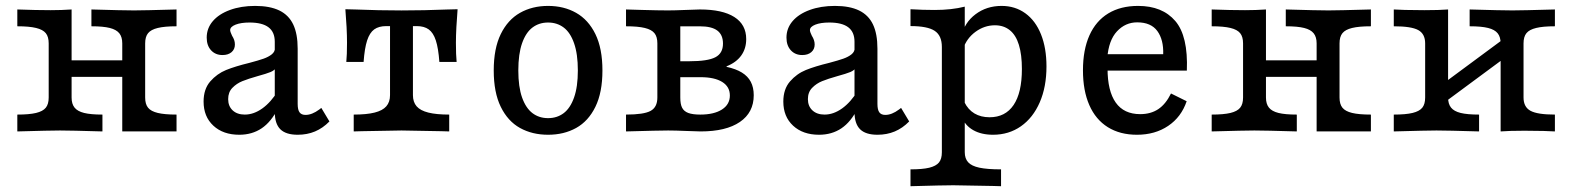

<svg xmlns="http://www.w3.org/2000/svg" viewBox="-20 -447 5347 653"><path d="M290.9 -357.6V-414.8Q399.4 -411.6 435.9 -411.6Q468 -411.6 580.4 -414.8V-357.6Q539.7 -357.6 516.6 -351.9Q493.4 -346.3 483.6 -334.2Q473.7 -322.1 473.7 -299.5V0H395.8V-299.5Q395.8 -321.3 385.8 -333.8Q375.7 -346.3 353.4 -351.9Q331 -357.6 290.9 -357.6ZM145.6 -115.3V-299.5Q145.6 -322.1 135.7 -334.2Q125.9 -346.3 102.8 -351.9Q79.6 -357.6 38.9 -357.6V-414.8Q104.6 -412.4 152.4 -412.4Q189.1 -412.4 223.5 -414.8V-115.3Q223.5 -93.5 233.6 -81Q243.6 -68.5 266 -62.9Q288.3 -57.3 328.4 -57.3V0Q220.4 -3.2 184.1 -3.2Q151.8 -3.2 38.9 0V-57.3Q79.6 -57.3 102.8 -62.9Q125.9 -68.5 135.7 -80.6Q145.6 -92.7 145.6 -115.3ZM194.5 -241.9H424.8V-185.5H194.5ZM580.4 -57.3V0H435.9L473.7 -115.3Q473.7 -92.7 483.6 -80.6Q493.4 -68.5 516.6 -62.9Q539.7 -57.3 580.4 -57.3Z M914.5 -66.5V-305Q914.5 -338.1 893.2 -354.2Q871.9 -370.4 828.6 -370.4Q799.5 -370.4 781.2 -363.2Q762.8 -355.9 762.8 -344.6Q762.8 -341.2 764.9 -335.8Q766.9 -330.4 769.3 -325.4Q774 -318.1 776.5 -310.8Q778.9 -303.6 778.9 -295.6Q778.9 -279.4 767.5 -269.6Q756 -259.8 736.8 -259.8Q712.7 -259.8 697.8 -276Q683 -292.2 683 -319.1Q683 -350.7 703.8 -375.1Q724.6 -399.4 762.1 -413.1Q799.6 -426.9 847.8 -426.9Q897.9 -426.9 930 -411.4Q962 -395.8 977.2 -363.9Q992.4 -332 992.4 -281.4V-93.7Q992.4 -73.6 998.8 -64.9Q1005.2 -56.2 1019 -56.2Q1030.2 -56.2 1041.8 -60.8Q1053.5 -65.4 1065.9 -74.6L1072.8 -80L1100.4 -34Q1078 -11.1 1051.3 0.1Q1024.6 11.3 992.6 11.3Q952.2 11.3 933.3 -7.5Q914.5 -26.3 914.5 -66.5ZM672.4 -101.5Q672.4 -143.9 695.1 -170.1Q717.9 -196.2 749 -208.9Q780.2 -221.5 828.3 -233.2Q859.9 -241.6 876.6 -247.5Q893.2 -253.4 904.3 -262.2Q915.3 -271 915.3 -284.3L920 -218.6Q914.6 -208 900.4 -202.1Q886.3 -196.3 855.9 -188Q824.1 -179 804.3 -171Q784.6 -163 770.3 -148.2Q756 -133.5 756 -109.8Q756 -85.9 771.3 -71.6Q786.6 -57.3 812.6 -57.3Q842.9 -57.3 872.3 -78.3Q901.6 -99.3 925.7 -138.6L925.1 -78.1Q902.5 -32.6 869.9 -10.6Q837.3 11.3 793.7 11.3Q738.9 11.3 705.7 -19.5Q672.4 -50.3 672.4 -101.5Z M1306.5 -123.4V-358.2H1293.5Q1268.3 -358.2 1252.7 -347Q1237.2 -335.7 1228.6 -309.4Q1220 -283.1 1216.6 -236.3H1157.8Q1160.2 -259.7 1160.2 -301.7Q1160.2 -325.3 1158.7 -355.4Q1157.1 -385.5 1154.6 -415.6L1189.7 -414.7Q1267.9 -411.5 1345.4 -411.5Q1423.1 -411.5 1501.2 -414.7L1536.3 -415.6Q1533.8 -385.5 1532.2 -355.4Q1530.6 -325.3 1530.6 -301.7Q1530.6 -259.7 1533 -236.3H1474.3Q1470.9 -283.1 1462.3 -309.4Q1453.7 -335.7 1438.1 -347Q1422.6 -358.2 1397.3 -358.2H1384.4V-123.4Q1384.4 -99.9 1397 -85.4Q1409.6 -70.9 1436.9 -64.1Q1464.1 -57.3 1507.8 -57.3V0L1480.3 -0.8Q1371.3 -3.2 1345.5 -3.2Q1319.6 -3.2 1210.5 -0.8L1183 0V-57.3Q1226.7 -57.3 1254 -64.1Q1281.2 -70.9 1293.8 -85.4Q1306.5 -99.9 1306.5 -123.4Z M1659.2 -207.4Q1659.2 -282.1 1683.1 -331Q1707 -379.8 1748.5 -403.3Q1790.1 -426.9 1844 -426.9Q1898 -426.9 1939.5 -403.3Q1981.1 -379.8 2005 -331Q2028.9 -282.1 2028.9 -207.4Q2028.9 -132.6 2005 -83.8Q1981.1 -34.9 1939.5 -11.8Q1898 11.3 1844 11.3Q1790.1 11.3 1748.5 -11.8Q1707 -34.9 1683.1 -83.8Q1659.2 -132.6 1659.2 -207.4ZM1945.3 -207.4Q1945.3 -263.3 1932.4 -300Q1919.6 -336.6 1897 -353.5Q1874.4 -370.4 1844 -370.4Q1813.6 -370.4 1791.1 -353.5Q1768.5 -336.6 1755.6 -300Q1742.8 -263.3 1742.8 -207.4Q1742.8 -151.7 1755.6 -115.4Q1768.5 -79.1 1791.1 -62.1Q1813.6 -45.2 1844 -45.2Q1874.4 -45.2 1897 -62.1Q1919.6 -79.1 1932.4 -115.4Q1945.3 -151.7 1945.3 -207.4Z M2215.7 -115.3V-299.5Q2215.7 -322 2205.9 -334.1Q2196.1 -346.3 2173 -351.9Q2149.9 -357.6 2109.1 -357.6V-414.8L2163.7 -413.2Q2219.9 -411.6 2251.9 -411.6Q2274.5 -411.6 2312.4 -413.2Q2346.1 -414.8 2360.4 -414.8Q2437.1 -414.8 2477.5 -389.1Q2517.9 -363.4 2517.9 -314Q2517.9 -281.7 2500.9 -258.1Q2484 -234.5 2451 -221.4V-219.7Q2482.7 -212.8 2503.1 -200.3Q2523.5 -187.8 2533.5 -168.7Q2543.5 -149.5 2543.5 -123.1Q2543.5 -64.4 2496.4 -32.2Q2449.3 0 2362.8 0Q2347.6 -0.1 2313.8 -1.6Q2276.4 -3.2 2252.4 -3.2Q2222 -3.2 2109.1 0V-57.3Q2169.5 -57.3 2192.6 -69.8Q2215.7 -82.3 2215.7 -115.3ZM2462.3 -122.2Q2462.3 -152.1 2436.2 -168.3Q2410.1 -184.5 2362.7 -184.5H2272.1V-238.7H2324.7Q2387.1 -238.7 2413 -252.3Q2438.9 -265.8 2438.9 -298.8Q2438.9 -328.5 2419.7 -343Q2400.5 -357.5 2360.6 -357.5H2282.6L2293.7 -365.6V-115.3Q2293.7 -92.7 2299.9 -80.6Q2306.1 -68.4 2320.9 -62.8Q2335.8 -57.3 2361.5 -57.3Q2408.4 -57.3 2435.3 -74.5Q2462.3 -91.7 2462.3 -122.2Z M2886.2 -66.5V-305Q2886.2 -338.1 2865 -354.2Q2843.7 -370.4 2800.4 -370.4Q2771.3 -370.4 2752.9 -363.2Q2734.6 -355.9 2734.6 -344.6Q2734.6 -341.2 2736.6 -335.8Q2738.7 -330.4 2741.1 -325.4Q2745.8 -318.1 2748.2 -310.8Q2750.7 -303.6 2750.7 -295.6Q2750.7 -279.4 2739.2 -269.6Q2727.8 -259.8 2708.5 -259.8Q2684.4 -259.8 2669.6 -276Q2654.8 -292.2 2654.8 -319.1Q2654.8 -350.7 2675.6 -375.1Q2696.4 -399.4 2733.9 -413.1Q2771.4 -426.9 2819.6 -426.9Q2869.7 -426.9 2901.7 -411.4Q2933.8 -395.8 2949 -363.9Q2964.2 -332 2964.2 -281.4V-93.7Q2964.2 -73.6 2970.6 -64.9Q2977 -56.2 2990.8 -56.2Q3002 -56.2 3013.6 -60.8Q3025.3 -65.4 3037.6 -74.6L3044.6 -80L3072.2 -34Q3049.8 -11.1 3023.1 0.1Q2996.3 11.3 2964.4 11.3Q2924 11.3 2905.1 -7.5Q2886.2 -26.3 2886.2 -66.5ZM2644.1 -101.5Q2644.1 -143.9 2666.9 -170.1Q2689.6 -196.2 2720.8 -208.9Q2752 -221.5 2800.1 -233.2Q2831.7 -241.6 2848.3 -247.5Q2865 -253.4 2876 -262.2Q2887 -271 2887 -284.3L2891.8 -218.6Q2886.4 -208 2872.2 -202.1Q2858.1 -196.3 2827.7 -188Q2795.8 -179 2776.1 -171Q2756.4 -163 2742.1 -148.2Q2727.7 -133.5 2727.7 -109.8Q2727.7 -85.9 2743.1 -71.6Q2758.4 -57.3 2784.4 -57.3Q2814.7 -57.3 2844.1 -78.3Q2873.4 -99.3 2897.5 -138.6L2896.8 -78.1Q2874.3 -32.6 2841.7 -10.6Q2809.1 11.3 2765.5 11.3Q2710.7 11.3 2677.4 -19.5Q2644.1 -50.3 2644.1 -101.5Z M3183.3 71V-287.3Q3183.3 -326 3158.9 -342.1Q3134.6 -358.3 3076.6 -358.3V-415.6Q3117.9 -413.1 3158.7 -413.1Q3216.5 -413.1 3261.2 -424.4V70.4Q3261.2 92.3 3272.8 104.9Q3284.3 117.6 3310.9 123.3Q3337.4 129 3384.6 129V186.3L3357.9 185.5Q3248.6 183.1 3222.2 183.1Q3189 183.1 3076.6 186.3V129Q3117.4 129 3140.5 123.4Q3163.6 117.7 3173.5 105.6Q3183.3 93.5 3183.3 71ZM3251.4 -48.4 3259.8 -99.9Q3272.4 -74.1 3294.2 -61.1Q3316 -48.2 3345.5 -48.2Q3399.1 -48.2 3427.3 -89.9Q3455.5 -131.6 3455.5 -212.2Q3455.5 -261.2 3445.3 -294.4Q3435.2 -327.6 3414.4 -344.3Q3393.7 -361 3363.8 -361Q3328.1 -361 3297.7 -338.8Q3267.3 -316.5 3255.6 -280.7L3250.1 -324.2Q3260.1 -370.2 3297.8 -398.5Q3335.5 -426.9 3386.4 -426.9Q3432.5 -426.9 3467.2 -401.8Q3501.9 -376.7 3520.5 -330.1Q3539.1 -283.6 3539.1 -221.1Q3539.1 -151.5 3516.2 -98.9Q3493.3 -46.3 3452.2 -17.5Q3411 11.3 3357.3 11.3Q3317.8 11.3 3290.3 -4.2Q3262.8 -19.6 3251.4 -48.4Z M3663.2 -208.1Q3663.2 -277.4 3685.2 -326.7Q3707.3 -375.9 3749.3 -401.4Q3791.3 -426.9 3850.8 -426.9Q3933.2 -426.9 3977.2 -375.6Q4021.2 -324.3 4016.5 -206.9H3715.9L3715.1 -262.6H3936.1Q3937.7 -311.8 3916.2 -341.4Q3894.6 -371 3847.6 -371Q3807.4 -371 3778.9 -340.4Q3750.4 -309.8 3745.9 -249.2L3748.4 -245.8Q3746.8 -230.3 3746.8 -214.2Q3746.8 -137.5 3774.7 -98.1Q3802.5 -58.8 3857.9 -58.8Q3893.7 -58.8 3919.3 -75.8Q3944.8 -92.8 3962.6 -129.1L4015.9 -102.7Q3997.7 -49 3953.1 -18.9Q3908.5 11.3 3846.7 11.3Q3789.1 11.3 3747.7 -14.5Q3706.3 -40.4 3684.8 -89.6Q3663.2 -138.8 3663.2 -208.1Z M4353 -357.6V-414.8Q4461.5 -411.6 4498 -411.6Q4530.1 -411.6 4642.5 -414.8V-357.6Q4601.8 -357.6 4578.6 -351.9Q4555.5 -346.3 4545.7 -334.2Q4535.8 -322.1 4535.8 -299.5V0H4457.9V-299.5Q4457.9 -321.3 4447.8 -333.8Q4437.8 -346.3 4415.5 -351.9Q4393.1 -357.6 4353 -357.6ZM4207.7 -115.3V-299.5Q4207.7 -322.1 4197.8 -334.2Q4188 -346.3 4164.9 -351.9Q4141.7 -357.6 4101 -357.6V-414.8Q4166.7 -412.4 4214.5 -412.4Q4251.2 -412.4 4285.6 -414.8V-115.3Q4285.6 -93.5 4295.7 -81Q4305.7 -68.5 4328.1 -62.9Q4350.4 -57.3 4390.5 -57.3V0Q4282.5 -3.2 4246.1 -3.2Q4213.9 -3.2 4101 0V-57.3Q4141.7 -57.3 4164.9 -62.9Q4188 -68.5 4197.8 -80.6Q4207.7 -92.7 4207.7 -115.3ZM4256.6 -241.9H4486.9V-185.5H4256.6ZM4642.5 -57.3V0H4498L4535.8 -115.3Q4535.8 -92.7 4545.7 -80.6Q4555.5 -68.5 4578.6 -62.9Q4601.8 -57.3 4642.5 -57.3Z M4978.3 -357.6V-414.8Q5087.3 -411.6 5123.8 -411.6Q5155.9 -411.6 5268.3 -414.8V-357.6Q5227.6 -357.6 5204.5 -351.9Q5181.3 -346.3 5171.5 -334.2Q5161.6 -322.1 5161.6 -299.5V-115.3Q5161.6 -83.1 5185.2 -70.2Q5208.7 -57.3 5268.3 -57.3V0Q5249.6 -0.8 5230.1 -1.6L5164.5 -2.4Q5113.6 -2.4 5083.7 0V-299.5Q5083.7 -321.3 5073.6 -333.8Q5063.6 -346.3 5041.1 -351.9Q5018.6 -357.6 4978.3 -357.6ZM4827 -115.3V-299.5Q4827 -331.8 4803.5 -344.7Q4780 -357.6 4720.3 -357.6V-414.8Q4739.9 -414 4758.6 -413.2L4824.1 -412.4Q4875.1 -412.4 4905 -414.8V-115.3Q4905 -93.5 4915.1 -81Q4925.1 -68.5 4947.6 -62.9Q4970.1 -57.3 5010.4 -57.3V0Q4901.9 -3.2 4865.5 -3.2Q4833.2 -3.2 4720.3 0V-57.3Q4761.1 -57.3 4784.2 -62.9Q4807.3 -68.5 4817.2 -80.6Q4827 -92.7 4827 -115.3ZM4856.6 -139.2 5100 -319.2 5132.1 -275.6 4888.6 -95.6Z"/></svg>

Font: Playfair Micro SmCond SmLight
Style: Regular
Weight: 360
Width: 4
Designer: Claus Eggers Sørensen
Foundry: Claus Eggers Sørensen
Version: Version 2.100;Glyphs 3.2 (3219)